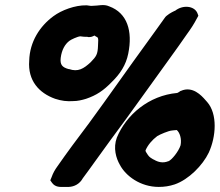

<svg xmlns="http://www.w3.org/2000/svg" viewBox="-20 -758 865 756"><path d="M95 -519C89 -441 133 -392 197 -369C222 -361 243 -358 270 -360C285 -360 303 -364 319 -369C360 -383 387 -401 420 -435C453 -467 476 -502 485 -547C503 -636 481 -707 410 -733C388 -743 368 -735 343 -735H337C332 -735 332 -736 322 -737H320C276 -738 222 -718 190 -694C137 -655 97 -594 95 -519ZM219 -530C223 -562 236 -584 253 -597C259 -602 285 -614 296 -615C300 -615 306 -613 319 -613H324L327 -612H330C338 -612 342 -613 352 -618C353 -618 354 -617 355 -616C364 -609 369 -617 366 -580C365 -543 359 -536 337 -513C309 -487 287 -474 252 -486H250C225 -493 216 -503 219 -530ZM178 -48 185 -38C198 -20 218 -22 229 -22H251C273 -23 294 -34 306 -56C339 -100 372 -148 417 -209C500 -320 566 -415 644 -522C672 -561 696 -594 715 -622C731 -644 743 -662 755 -685L761 -696L757 -707C744 -736 699 -739 670 -716C669 -716 647 -706 635 -695L631 -691C612 -665 590 -633 562 -595C481 -484 414 -387 332 -275C280 -206 245 -159 206 -103C196 -89 189 -77 183 -60ZM440 -216C425 -175 437 -135 452 -109C475 -65 533 -22 605 -22C627 -22 647 -25 668 -32C723 -51 778 -107 802 -157C831 -220 837 -309 796 -356L788 -365C774 -381 738 -421 692 -400H691C686 -396 682 -394 678 -392C566 -382 477 -306 440 -216ZM553 -166C562 -187 579 -207 599 -222C610 -229 644 -243 656 -244C662 -245 667 -245 676 -246C688 -236 696 -211 691 -186C683 -161 656 -128 643 -123H642C622 -115 603 -119 585 -130H584C567 -140 566 -142 557 -156C555 -159 553 -162 553 -166Z"/></svg>

Font: Hussar Pisanka
Style: BlkKur
Weight: 700
Designer: Robert Jablonski
Foundry: Cannot Into Space Fonts
Version: Version 1.070